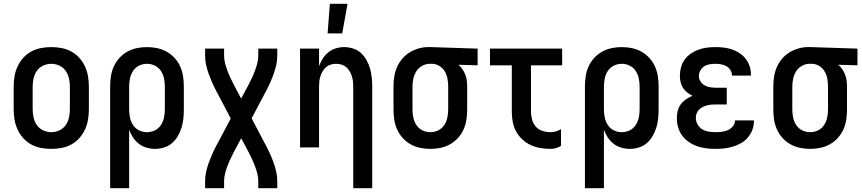

<svg xmlns="http://www.w3.org/2000/svg" viewBox="-20 -776 4540 1011"><path d="M250 8Q223 8 196 3Q169 -2 145 -15Q121 -28 102.5 -48.5Q84 -69 72.5 -94Q61 -119 56.5 -146Q52 -173 52 -200V-320Q52 -347 56.5 -374Q61 -401 72.5 -426Q84 -451 102.5 -471.5Q121 -492 145 -505Q169 -518 196 -523Q223 -528 250 -528Q277 -528 304 -523Q331 -518 355 -505Q379 -492 397.5 -471.5Q416 -451 427.5 -426Q439 -401 443.5 -374Q448 -347 448 -320V-200Q448 -173 443.5 -146Q439 -119 427.5 -94Q416 -69 397.5 -48.5Q379 -28 355 -15Q331 -2 304 3Q277 8 250 8ZM250 -80Q272 -80 292.5 -89.5Q313 -99 325.5 -116.5Q338 -134 343 -156Q348 -178 348 -200V-320Q348 -342 343 -364Q338 -386 325.5 -403.5Q313 -421 292.5 -430.5Q272 -440 250 -440Q228 -440 207.5 -430.5Q187 -421 174.5 -403.5Q162 -386 157 -364Q152 -342 152 -320V-200Q152 -178 157 -156Q162 -134 174.5 -116.5Q187 -99 207.5 -89.5Q228 -80 250 -80Z M560 215V-320Q560 -347 564 -374Q568 -401 579 -425.5Q590 -450 608.5 -470.5Q627 -491 650.5 -504Q674 -517 700.5 -522.5Q727 -528 754 -528Q781 -528 807.5 -522.5Q834 -517 857.5 -504Q881 -491 899.5 -470.5Q918 -450 929 -425.5Q940 -401 944 -374Q948 -347 948 -320V-200Q948 -176 945.5 -151.5Q943 -127 936 -104Q929 -81 916.5 -59.5Q904 -38 886 -22.5Q868 -7 844.5 0.5Q821 8 796 8Q774 8 751.5 1.5Q729 -5 711 -19Q693 -33 680.5 -52Q668 -71 660 -93V215ZM754 -80Q776 -80 795.5 -89.5Q815 -99 827 -117Q839 -135 843.5 -156.5Q848 -178 848 -200V-320Q848 -342 843.5 -363.5Q839 -385 827 -403Q815 -421 795.5 -430.5Q776 -440 754 -440Q732 -440 712.5 -430.5Q693 -421 681 -403Q669 -385 664.5 -363.5Q660 -342 660 -320V-200Q660 -178 664.5 -156.5Q669 -135 681 -117Q693 -99 712.5 -89.5Q732 -80 754 -80Z M1060 215V178Q1060 154 1065 130.5Q1070 107 1078 84.5Q1086 62 1095.5 40Q1105 18 1116 -3L1117 -4Q1118 -7 1119 -9.5Q1120 -12 1122 -14L1195 -152L1122 -291Q1120 -293 1119 -295.5Q1118 -298 1117 -301L1116 -302Q1105 -323 1095.5 -345Q1086 -367 1078 -389.5Q1070 -412 1065 -435.5Q1060 -459 1060 -483V-520H1160V-483Q1160 -463 1165 -443.5Q1170 -424 1177 -405Q1184 -386 1192.5 -368Q1201 -350 1210 -332L1250 -257L1290 -332Q1299 -350 1307.5 -368Q1316 -386 1323 -405Q1330 -424 1335 -443.5Q1340 -463 1340 -483V-520H1440V-483Q1440 -459 1435 -435.5Q1430 -412 1422 -389.5Q1414 -367 1404.5 -345Q1395 -323 1384 -302L1383 -301Q1382 -298 1381 -295.5Q1380 -293 1378 -291L1305 -153L1378 -14Q1380 -12 1381 -9.5Q1382 -7 1383 -4L1384 -3Q1395 18 1404.5 40Q1414 62 1422 84.5Q1430 107 1435 130.5Q1440 154 1440 178V215H1340V178Q1340 158 1335 138.5Q1330 119 1323 100Q1316 81 1307.5 63Q1299 45 1290 27L1250 -48L1210 27Q1201 45 1192.5 63Q1184 81 1177 100Q1170 119 1165 138.5Q1160 158 1160 178V215Z M1840 215V-320Q1840 -334 1838.5 -348Q1837 -362 1832.5 -375.5Q1828 -389 1820.5 -401.5Q1813 -414 1802.5 -423Q1792 -432 1778 -436Q1764 -440 1750 -440Q1736 -440 1722 -436Q1708 -432 1697.5 -423Q1687 -414 1679.5 -401.5Q1672 -389 1667.5 -375.5Q1663 -362 1661.5 -348Q1660 -334 1660 -320V0H1560V-520H1660V-428Q1668 -449 1680 -468Q1692 -487 1709.5 -501Q1727 -515 1748.5 -521.5Q1770 -528 1792 -528Q1816 -528 1839.5 -520.5Q1863 -513 1880.5 -497Q1898 -481 1910 -459.5Q1922 -438 1928.5 -415Q1935 -392 1937.5 -368Q1940 -344 1940 -320V215ZM1705 -600 1717 -756H1810L1782 -600Z M2246 8Q2219 8 2192.5 2.5Q2166 -3 2142.5 -16Q2119 -29 2100.5 -49.5Q2082 -70 2071 -94.5Q2060 -119 2056 -146Q2052 -173 2052 -200V-320Q2052 -346 2056 -372Q2060 -398 2070 -421.5Q2080 -445 2097 -465.5Q2114 -486 2136 -499.5Q2158 -513 2183 -520.5Q2208 -528 2234 -528H2250L2495 -520V-432L2394 -435Q2406 -425 2415 -411.5Q2424 -398 2430 -383Q2436 -368 2438 -352Q2440 -336 2440 -320V-200Q2440 -173 2436 -146Q2432 -119 2421 -94.5Q2410 -70 2391.5 -49.5Q2373 -29 2349.5 -16Q2326 -3 2299.5 2.5Q2273 8 2246 8ZM2246 -80Q2268 -80 2287.5 -89.5Q2307 -99 2319 -117Q2331 -135 2335.5 -156.5Q2340 -178 2340 -200V-320Q2340 -340 2336.5 -360.5Q2333 -381 2323 -398.5Q2313 -416 2295.5 -427.5Q2278 -439 2257 -440H2243Q2222 -440 2203 -429.5Q2184 -419 2172.5 -401Q2161 -383 2156.5 -362Q2152 -341 2152 -320V-200Q2152 -178 2156.5 -156.5Q2161 -135 2173 -117Q2185 -99 2204.5 -89.5Q2224 -80 2246 -80Z M2879 8Q2852 8 2825.5 3.5Q2799 -1 2775 -12Q2751 -23 2731 -41.5Q2711 -60 2698 -83.5Q2685 -107 2680 -133.5Q2675 -160 2675 -187V-432H2560V-520H2940V-432H2776V-187Q2776 -166 2782 -145Q2788 -124 2802 -108.5Q2816 -93 2837 -86.5Q2858 -80 2879 -80Q2893 -80 2907 -84Q2921 -88 2934 -96V-8Q2921 0 2907 4Q2893 8 2879 8Z M3060 215V-320Q3060 -347 3064 -374Q3068 -401 3079 -425.5Q3090 -450 3108.5 -470.5Q3127 -491 3150.5 -504Q3174 -517 3200.5 -522.5Q3227 -528 3254 -528Q3281 -528 3307.5 -522.5Q3334 -517 3357.5 -504Q3381 -491 3399.5 -470.5Q3418 -450 3429 -425.5Q3440 -401 3444 -374Q3448 -347 3448 -320V-200Q3448 -176 3445.5 -151.5Q3443 -127 3436 -104Q3429 -81 3416.5 -59.5Q3404 -38 3386 -22.5Q3368 -7 3344.5 0.5Q3321 8 3296 8Q3274 8 3251.5 1.5Q3229 -5 3211 -19Q3193 -33 3180.5 -52Q3168 -71 3160 -93V215ZM3254 -80Q3276 -80 3295.5 -89.5Q3315 -99 3327 -117Q3339 -135 3343.5 -156.5Q3348 -178 3348 -200V-320Q3348 -342 3343.5 -363.5Q3339 -385 3327 -403Q3315 -421 3295.5 -430.5Q3276 -440 3254 -440Q3232 -440 3212.5 -430.5Q3193 -421 3181 -403Q3169 -385 3164.5 -363.5Q3160 -342 3160 -320V-200Q3160 -178 3164.5 -156.5Q3169 -135 3181 -117Q3193 -99 3212.5 -89.5Q3232 -80 3254 -80Z M3747 8Q3723 8 3698.5 5Q3674 2 3651 -6Q3628 -14 3607.5 -28Q3587 -42 3572.5 -61.5Q3558 -81 3551 -105Q3544 -129 3544 -153Q3544 -172 3548.5 -191.5Q3553 -211 3564.5 -226.5Q3576 -242 3592.5 -253Q3609 -264 3626 -272Q3611 -279 3598 -289.5Q3585 -300 3576 -314Q3567 -328 3563.5 -344.5Q3560 -361 3560 -377Q3560 -400 3566 -422Q3572 -444 3585.5 -462.5Q3599 -481 3618 -494Q3637 -507 3658 -514.5Q3679 -522 3701.5 -525Q3724 -528 3747 -528Q3769 -528 3791 -525.5Q3813 -523 3834 -516Q3855 -509 3874 -496.5Q3893 -484 3906.5 -466.5Q3920 -449 3927 -428Q3934 -407 3934 -385V-378H3834V-381Q3834 -395 3825.5 -408Q3817 -421 3804 -428Q3791 -435 3776.5 -437.5Q3762 -440 3747 -440Q3732 -440 3716.5 -437.5Q3701 -435 3688.5 -427Q3676 -419 3668 -405Q3660 -391 3660 -376Q3660 -361 3668.5 -347.5Q3677 -334 3690.5 -326.5Q3704 -319 3719.5 -316.5Q3735 -314 3750 -314H3807V-226H3750Q3738 -226 3726 -225Q3714 -224 3702.5 -221Q3691 -218 3680 -212.5Q3669 -207 3660.5 -198.5Q3652 -190 3648 -178.5Q3644 -167 3644 -155Q3644 -137 3653.5 -120.5Q3663 -104 3678 -95Q3693 -86 3711 -83Q3729 -80 3747 -80Q3764 -80 3780.5 -82Q3797 -84 3812 -90.5Q3827 -97 3838.5 -110.5Q3850 -124 3850 -140V-142H3950V-138Q3950 -114 3941.5 -92Q3933 -70 3918 -52Q3903 -34 3882.5 -22.5Q3862 -11 3839.5 -4Q3817 3 3793.5 5.5Q3770 8 3747 8Z M4246 8Q4219 8 4192.5 2.5Q4166 -3 4142.5 -16Q4119 -29 4100.5 -49.5Q4082 -70 4071 -94.5Q4060 -119 4056 -146Q4052 -173 4052 -200V-320Q4052 -346 4056 -372Q4060 -398 4070 -421.5Q4080 -445 4097 -465.5Q4114 -486 4136 -499.5Q4158 -513 4183 -520.5Q4208 -528 4234 -528H4250L4495 -520V-432L4394 -435Q4406 -425 4415 -411.5Q4424 -398 4430 -383Q4436 -368 4438 -352Q4440 -336 4440 -320V-200Q4440 -173 4436 -146Q4432 -119 4421 -94.5Q4410 -70 4391.5 -49.5Q4373 -29 4349.5 -16Q4326 -3 4299.5 2.5Q4273 8 4246 8ZM4246 -80Q4268 -80 4287.5 -89.5Q4307 -99 4319 -117Q4331 -135 4335.5 -156.5Q4340 -178 4340 -200V-320Q4340 -340 4336.5 -360.5Q4333 -381 4323 -398.5Q4313 -416 4295.5 -427.5Q4278 -439 4257 -440H4243Q4222 -440 4203 -429.5Q4184 -419 4172.5 -401Q4161 -383 4156.5 -362Q4152 -341 4152 -320V-200Q4152 -178 4156.5 -156.5Q4161 -135 4173 -117Q4185 -99 4204.5 -89.5Q4224 -80 4246 -80Z"/></svg>

Font: Iosevka Term Curly Semibold
Style: Regular
Weight: 600
Designer: Belleve Invis
Foundry: Belleve Invis
Version: Version 32.3.0